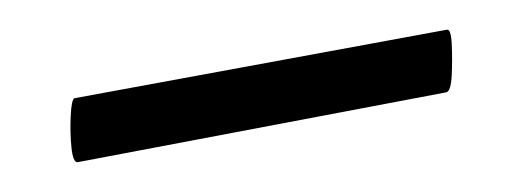

<svg xmlns="http://www.w3.org/2000/svg" viewBox="-20 -277 345 129"><path d="M32 -168Q29 -168 28 -178Q27 -188 27.5 -199Q28 -210 30 -211L280 -257Q283 -258 283.5 -247.5Q284 -237 283.5 -226.5Q283 -216 280 -215Z"/></svg>

Font: Cormorant Infant Light
Style: Italic
Weight: 300
Italic angle: -10°
Designer: Christian Thalmann (Catharsis Fonts)
Foundry: Catharsis Fonts
Version: Version 4.001